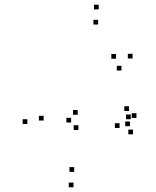

<svg xmlns="http://www.w3.org/2000/svg" viewBox="-20 -772 660 814"><path d="M544 -202.5V-222.5H524V-202.5ZM534.5 -266.5V-286.5H514.5V-266.5ZM487 -229.5V-249.5H467V-229.5ZM294.5 -43.5V-63.5H274.5V-43.5ZM165 -261V-281H145V-261ZM396 -668V-688H376V-668ZM472 -523V-543H452V-523ZM495 -473V-493H475V-473ZM542 -524V-544H522V-524ZM398.5 -732V-752H378.5V-732ZM96 -246.5V-266.5H76V-246.5ZM291.5 22V2H271.5V22ZM531 -237V-257H511V-237ZM558.5 -272V-292H538.5V-272ZM527 -301.5V-321.5H507V-301.5ZM309.5 -285.5V-305.5H289.5V-285.5ZM281.5 -252.5V-272.5H261.5V-252.5ZM312.5 -221V-241H292.5V-221Z"/></svg>

Font: Monaspace Radon Dots Var
Style: Regular
Weight: 400
Designer: Riley Cran and the Lettermatic Team
Version: Version 1.100 (Monaspace Radon Dots)